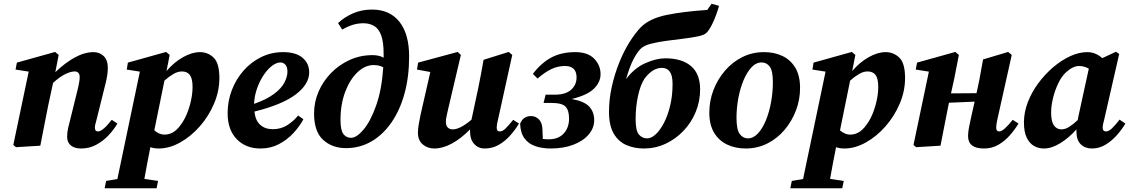

<svg xmlns="http://www.w3.org/2000/svg" viewBox="-20 -777 6022 1024"><path d="M195 0 65 8 51 -4 133 -395 63 -406 70 -443 274 -500 293 -484 275 -392Q327 -442 379 -470.5Q431 -499 479 -499Q511 -499 533 -478Q555 -457 555 -415Q555 -395 551.5 -373Q548 -351 542 -328L495 -139Q491 -125 488.5 -114.5Q486 -104 486 -96Q486 -76 502 -76Q528 -76 576 -138L606 -118Q587 -85 558 -54.5Q529 -24 492.5 -4.5Q456 15 413 15Q377 15 357.5 -1.5Q338 -18 338 -48Q338 -71 343.5 -95Q349 -119 355 -141L392 -291Q398 -314 401.5 -333.5Q405 -353 405 -365Q405 -382 397.5 -389Q390 -396 379 -396Q357 -396 327.5 -381.5Q298 -367 263 -335L237 -214Q226 -161 216 -107.5Q206 -54 195 0Z M538 227 546 188 606 178 726 -395 656 -406 662 -443 866 -500 885 -484 868 -398Q908 -445 956 -472Q1004 -499 1046 -499Q1089 -499 1119.5 -469.5Q1150 -440 1150 -361Q1150 -291 1121.5 -224Q1093 -157 1045.5 -103Q998 -49 940.5 -17Q883 15 826 15Q802 15 782 8Q772 57 764.5 98Q757 139 750 177L823 188L815 227ZM950 -396Q928 -396 904 -382Q880 -368 857 -347L803 -82Q829 -59 857 -59Q886 -59 909.5 -75.5Q933 -92 956 -129Q978 -164 992.5 -216Q1007 -268 1007 -313Q1007 -357 993 -376.5Q979 -396 950 -396Z M1476 -444Q1455 -444 1431.5 -426.5Q1408 -409 1387 -378Q1366 -347 1351.5 -307Q1337 -267 1335 -223Q1403 -247 1442 -276.5Q1481 -306 1497 -337Q1513 -368 1513 -395Q1513 -420 1502 -432Q1491 -444 1476 -444ZM1369 15Q1291 15 1242.5 -35Q1194 -85 1194 -173Q1194 -238 1216.5 -296.5Q1239 -355 1279 -400.5Q1319 -446 1373 -472.5Q1427 -499 1490 -499Q1558 -499 1593.5 -469Q1629 -439 1629 -391Q1629 -328 1557.5 -273.5Q1486 -219 1337 -182Q1342 -134 1368 -111Q1394 -88 1435 -88Q1479 -88 1513 -110Q1547 -132 1570 -161L1598 -141Q1578 -103 1544.5 -67Q1511 -31 1467 -8Q1423 15 1369 15Z M1796 -137Q1796 -82 1811.5 -62Q1827 -42 1852 -42Q1882 -42 1919 -86Q1956 -130 1986 -214Q2016 -298 2024 -418Q2003 -430 1973 -430Q1927 -430 1886.5 -391.5Q1846 -353 1821 -287Q1796 -221 1796 -137ZM1825 13Q1752 13 1703.5 -31Q1655 -75 1655 -172Q1655 -233 1679 -288.5Q1703 -344 1746 -388Q1789 -432 1845.5 -457.5Q1902 -483 1967 -483Q1982 -483 1997.5 -480Q2013 -477 2026 -469Q2026 -474 2026 -479.5Q2026 -485 2026 -490Q2026 -553 2013 -588.5Q2000 -624 1975.5 -638.5Q1951 -653 1918 -653Q1890 -653 1863 -645Q1836 -637 1805 -619L1783 -654Q1817 -686 1863 -706Q1909 -726 1964 -726Q2059 -726 2110.5 -660.5Q2162 -595 2162 -476Q2162 -368 2137.5 -278.5Q2113 -189 2067.5 -123.5Q2022 -58 1960.5 -22.5Q1899 13 1825 13Z M2564 15Q2531 15 2509 -9Q2487 -33 2487 -76Q2487 -79 2487 -82Q2487 -85 2487 -87Q2439 -38 2390 -11.5Q2341 15 2296 15Q2261 15 2235 -6.5Q2209 -28 2209 -69Q2209 -91 2213.5 -115.5Q2218 -140 2223 -165L2275 -393L2204 -406L2210 -443L2421 -500L2438 -484L2370 -195Q2366 -176 2362 -159Q2358 -142 2358 -128Q2358 -106 2368.5 -96.5Q2379 -87 2394 -87Q2434 -87 2495 -139Q2495 -142 2495.5 -144.5Q2496 -147 2497 -150L2531 -309Q2539 -346 2545.5 -383Q2552 -420 2559 -458L2693 -500L2712 -484L2636 -139Q2629 -114 2629 -96Q2629 -76 2646 -76Q2660 -76 2676 -91.5Q2692 -107 2717 -138L2748 -118Q2728 -85 2701 -54.5Q2674 -24 2640 -4.5Q2606 15 2564 15Z M2917 15Q2873 15 2836.5 3Q2800 -9 2778 -38Q2756 -67 2754 -117Q2770 -158 2812 -158Q2837 -158 2854.5 -140Q2872 -122 2873 -87L2875 -36Q2884 -35 2891.5 -34.5Q2899 -34 2906 -34Q2958 -34 2986.5 -65Q3015 -96 3015 -145Q3015 -188 2996.5 -208Q2978 -228 2921 -228H2879L2890 -272H2939Q2996 -272 3025.5 -298Q3055 -324 3055 -364Q3055 -425 2993 -425Q2956 -425 2921.5 -409Q2887 -393 2847 -358L2822 -383Q2865 -440 2919 -469.5Q2973 -499 3048 -499Q3115 -499 3149 -464Q3183 -429 3183 -381Q3183 -339 3147.5 -304Q3112 -269 3029 -249Q3096 -237 3122.5 -208.5Q3149 -180 3149 -136Q3149 -94 3119.5 -59.5Q3090 -25 3037.5 -5Q2985 15 2917 15Z M3413 15Q3364 15 3321.5 -3Q3279 -21 3253.5 -64Q3228 -107 3228 -180Q3228 -248 3243 -315Q3258 -382 3282.5 -443Q3307 -504 3337.5 -552.5Q3368 -601 3398 -632Q3445 -679 3536.5 -697.5Q3628 -716 3752 -724L3775 -757L3815 -746Q3801 -697 3783 -658Q3765 -619 3748 -602Q3736 -590 3702 -583Q3668 -576 3623 -570.5Q3578 -565 3532.5 -559Q3487 -553 3450.5 -543.5Q3414 -534 3397 -517Q3378 -498 3358.5 -461Q3339 -424 3319 -355Q3363 -414 3421.5 -440Q3480 -466 3528 -466Q3617 -466 3665.5 -424.5Q3714 -383 3714 -300Q3714 -237 3690.5 -180Q3667 -123 3625 -79Q3583 -35 3529 -10Q3475 15 3413 15ZM3431 -39Q3454 -39 3477.5 -61Q3501 -83 3521.5 -122.5Q3542 -162 3554.5 -215Q3567 -268 3567 -329Q3567 -374 3552.5 -394.5Q3538 -415 3510 -415Q3460 -415 3417 -357Q3395 -323 3382.5 -264.5Q3370 -206 3370 -141Q3370 -80 3387.5 -59.5Q3405 -39 3431 -39Z M3957 15Q3903 15 3859 -5.5Q3815 -26 3789 -68.5Q3763 -111 3763 -176Q3763 -239 3785 -296.5Q3807 -354 3846.5 -400Q3886 -446 3939 -472.5Q3992 -499 4055 -499Q4110 -499 4153 -478.5Q4196 -458 4221.5 -416Q4247 -374 4247 -308Q4247 -245 4225 -187.5Q4203 -130 4164 -84Q4125 -38 4072 -11.5Q4019 15 3957 15ZM3969 -39Q3998 -39 4022.5 -65.5Q4047 -92 4065 -136Q4083 -180 4092.5 -233Q4102 -286 4102 -338Q4102 -399 4085.5 -421.5Q4069 -444 4042 -444Q4012 -444 3987.5 -417.5Q3963 -391 3945 -347.5Q3927 -304 3917.5 -252Q3908 -200 3908 -149Q3908 -85 3925.5 -62Q3943 -39 3969 -39Z M4195 227 4203 188 4263 178 4383 -395 4313 -406 4319 -443 4523 -500 4542 -484 4525 -398Q4565 -445 4613 -472Q4661 -499 4703 -499Q4746 -499 4776.5 -469.5Q4807 -440 4807 -361Q4807 -291 4778.5 -224Q4750 -157 4702.5 -103Q4655 -49 4597.5 -17Q4540 15 4483 15Q4459 15 4439 8Q4429 57 4421.5 98Q4414 139 4407 177L4480 188L4472 227ZM4607 -396Q4585 -396 4561 -382Q4537 -368 4514 -347L4460 -82Q4486 -59 4514 -59Q4543 -59 4566.5 -75.5Q4590 -92 4613 -129Q4635 -164 4649.5 -216Q4664 -268 4664 -313Q4664 -357 4650 -376.5Q4636 -396 4607 -396Z M5228 15Q5143 15 5143 -51Q5143 -71 5147.5 -95Q5152 -119 5157 -141L5178 -235L5041 -229L5038 -214Q5027 -161 5017 -107.5Q5007 -54 4996 0L4866 8L4852 -4L4934 -395L4864 -406L4871 -443L5075 -500L5094 -484L5070 -361L5052 -279L5188 -280L5195 -312Q5203 -348 5209.5 -385.5Q5216 -423 5223 -460L5357 -500L5376 -484L5299 -139Q5293 -112 5293 -96Q5293 -76 5310 -76Q5332 -76 5381 -138L5412 -118Q5392 -85 5365 -54.5Q5338 -24 5304 -4.5Q5270 15 5228 15Z M5586 -176Q5586 -129 5601 -108Q5616 -87 5641 -87Q5661 -87 5682.5 -100.5Q5704 -114 5728 -137Q5729 -142 5729.5 -146Q5730 -150 5731 -154L5787 -411Q5762 -425 5735 -425Q5702 -425 5665 -391Q5642 -370 5624 -332.5Q5606 -295 5596 -253.5Q5586 -212 5586 -176ZM5804 15Q5767 15 5744 -7.5Q5721 -30 5721 -76Q5721 -79 5721 -82Q5721 -85 5721 -87Q5681 -42 5635 -13.5Q5589 15 5547 15Q5519 15 5495 1.5Q5471 -12 5456 -42.5Q5441 -73 5441 -124Q5441 -178 5461.5 -231.5Q5482 -285 5517.5 -333Q5553 -381 5597 -418.5Q5641 -456 5688 -477.5Q5735 -499 5779 -499Q5802 -499 5822 -490.5Q5842 -482 5859 -467L5932 -501L5949 -489L5869 -139Q5865 -126 5863 -115Q5861 -104 5861 -96Q5861 -76 5879 -76Q5893 -76 5910.5 -92.5Q5928 -109 5951 -139L5982 -118Q5964 -87 5936.5 -56Q5909 -25 5875.5 -5Q5842 15 5804 15Z"/></svg>

Font: Source Serif Pro
Style: Bold Italic
Weight: 700
Italic angle: -12°
Designer: Frank Grießhammer
Foundry: Adobe Systems Incorporated
Version: Version 3.001;hotconv 1.0.111;makeotfexe 2.5.65597